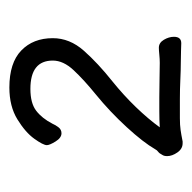

<svg xmlns="http://www.w3.org/2000/svg" viewBox="-20 -728 419 420"><g transform="rotate(-90 190.0 -518.5)"><path d="M86 -329Q74 -329 66 -340.5Q58 -352 58 -363Q58 -370 61 -374Q64 -380 67.5 -382.5Q71 -385 73 -389Q88 -415 121.5 -451.5Q155 -488 193 -519Q225 -545 246 -567.5Q267 -590 267 -613Q267 -662 205 -662Q174 -662 157.5 -649.5Q141 -637 129 -614Q126 -607 121 -600.5Q116 -594 108 -594Q98 -594 90 -607Q82 -620 82 -626Q82 -634 96 -653.5Q110 -673 138.5 -690.5Q167 -708 208 -708Q262 -708 289 -682Q316 -656 316 -613Q316 -576 288.5 -545Q261 -514 222 -483Q191 -458 165 -431Q139 -404 121 -379Q137 -380 156.5 -380Q176 -380 187 -380Q207 -380 228.5 -379.5Q250 -379 262 -379Q270 -379 280 -380Q290 -381 295 -381Q306 -381 312.5 -370Q319 -359 319 -348Q319 -332 305 -332Q301 -332 288.5 -332.5Q276 -333 262 -333Q247 -333 225.5 -334Q204 -335 183 -335Q156 -335 141 -335Q126 -335 115.5 -333.5Q105 -332 90 -329Z"/></g></svg>

Font: Moon Stars Kai T Light
Style: Regular
Weight: 300
Designer: GuiWonder
Version: Version 1.101